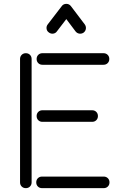

<svg xmlns="http://www.w3.org/2000/svg" viewBox="-20 -945 651 996"><path d="M301 -914 300 -913Q309 -925 324 -925Q339 -925 348 -913L420 -818Q427 -808 425.5 -796Q424 -784 414 -776Q404 -769 392 -770.5Q380 -772 372 -782L324 -846L275 -782Q268 -772 255.5 -770.5Q243 -769 233 -777Q223 -784 221.5 -796.5Q220 -809 228 -819ZM200 -313Q187 -313 178.5 -321.5Q170 -330 170 -343Q170 -356 178.5 -364.5Q187 -373 200 -373H458Q471 -373 479.5 -364.5Q488 -356 488 -343Q488 -330 479.5 -321.5Q471 -313 458 -313ZM198 31Q185 31 176.5 22.5Q168 14 168 1Q168 -12 176.5 -20.5Q185 -29 198 -29H518Q531 -29 539.5 -20.5Q548 -12 548 1Q548 14 539.5 22.5Q531 31 518 31ZM84 -639Q84 -652 92.5 -660.5Q101 -669 114 -669Q127 -669 135.5 -660.5Q144 -652 144 -639V1Q144 14 135.5 22.5Q127 31 114 31Q101 31 92.5 22.5Q84 14 84 1ZM517 -669Q530 -669 538.5 -660.5Q547 -652 547 -639Q547 -626 538.5 -617.5Q530 -609 517 -609H200Q187 -609 178.5 -617.5Q170 -626 170 -639Q170 -652 178.5 -660.5Q187 -669 200 -669Z"/></svg>

Font: Beon
Style: Medium
Weight: 500
Designer: BSozoo
Foundry: BSozoo
Version: Version 001.000